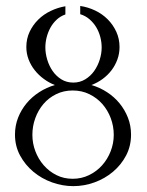

<svg xmlns="http://www.w3.org/2000/svg" viewBox="-20 -613 498 651"><path d="M69.3 -453.6Q69.3 -481.4 80.3 -504.9Q91.3 -528.3 109.6 -546.4Q127.9 -564.5 151.9 -575.9Q175.8 -587.4 201.7 -591.8V-564Q184.6 -558.1 171.9 -546.1Q159.2 -534.2 150.9 -519Q142.6 -503.9 138.2 -486.6Q133.8 -469.2 133.8 -452.1Q133.8 -432.1 140.1 -410.9Q146.5 -389.6 158.4 -372.3Q170.4 -355 188 -344Q205.6 -333 228.5 -333Q251 -333 269 -344Q287.1 -355 299.3 -372.3Q311.5 -389.6 318.1 -410.6Q324.7 -431.6 324.7 -452.1Q324.7 -469.7 320.1 -487.5Q315.4 -505.4 306.2 -520.8Q296.9 -536.1 283.2 -547.9Q269.5 -559.6 252 -564.9V-592.8Q278.3 -588.9 302.5 -577.4Q326.7 -565.9 345 -547.6Q363.3 -529.3 374.3 -505.4Q385.3 -481.4 385.3 -453.6Q385.3 -431.2 377.9 -411.1Q370.6 -391.1 357.9 -374.5Q345.2 -357.9 327.9 -345.2Q310.5 -332.5 290 -324.7Q318.4 -316.4 342.8 -300.5Q367.2 -284.7 385.3 -262.7Q403.3 -240.7 413.8 -213.9Q424.3 -187 424.3 -156.7Q424.3 -117.7 407.5 -85.7Q390.6 -53.7 363 -30.5Q335.4 -7.3 300.3 5.4Q265.1 18.1 228.5 18.1Q191.9 18.1 156.5 5.4Q121.1 -7.3 93.3 -30.5Q65.4 -53.7 48.1 -85.7Q30.8 -117.7 30.8 -156.7Q30.8 -187 41.3 -213.9Q51.8 -240.7 70.1 -262.7Q88.4 -284.7 113 -300.5Q137.7 -316.4 166 -324.7Q146 -332.5 128.4 -345.5Q110.8 -358.4 97.7 -375Q84.5 -391.6 76.9 -411.6Q69.3 -431.6 69.3 -453.6ZM226.6 -6.8Q256.3 -6.8 282 -19.3Q307.6 -31.7 326.2 -52.5Q344.7 -73.2 355.2 -100.1Q365.7 -127 365.7 -155.8Q365.7 -185.1 355.5 -212.4Q345.2 -239.7 326.9 -260.5Q308.6 -281.2 283 -293.7Q257.3 -306.2 226.6 -306.2Q195.8 -306.2 170.4 -293.7Q145 -281.2 127.2 -260.3Q109.4 -239.3 99.6 -212.2Q89.8 -185.1 89.8 -155.8Q89.8 -127 99.9 -100.3Q109.9 -73.7 128.2 -52.7Q146.5 -31.7 171.4 -19.3Q196.3 -6.8 226.6 -6.8Z"/></svg>

Font: CAT Linz
Style: Regular
Weight: 400
Designer: Peter Wiegel
Foundry: Peter Wiegel
Version: Version 1.08